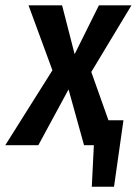

<svg xmlns="http://www.w3.org/2000/svg" viewBox="-61 -549 517 726"><path d="M284.2 -276.9 349.1 -94.2H405.8L370.1 157.2H286.1L293.9 0H256.8L198.2 -210.9L84 0H-41L137.2 -283.2L46.9 -528.8H173.8L221.2 -344.2L313 -528.8H436Z"/></svg>

Font: Fira Sans Compressed Medium
Style: Italic
Weight: 500
Width: 3
Italic angle: -8°
Designer: Carrois Corporate & Edenspiekermann AG
Foundry: Carrois Corporate GbR & Edenspiekermann AG
Version: Version 4.203;PS 004.203;hotconv 1.0.88;makeotf.lib2.5.64775